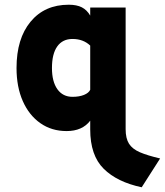

<svg xmlns="http://www.w3.org/2000/svg" viewBox="-20 -543 698 813"><path d="M580 250Q476 228 419 171.5Q362 115 362 5V-32Q328.5 12 262 12Q198.5 12 150.8 -21.5Q103 -55 76.5 -115Q50 -175 50 -255Q50 -379.5 109.5 -451.2Q169 -523 271 -523Q305 -523 326.5 -512Q348 -501 362 -477V-511H512V4Q512 43 526.2 65.5Q540.5 88 572.5 101.8Q604.5 115.5 658 128ZM287 -133Q315.5 -133 335.8 -141.2Q356 -149.5 362 -163V-350Q332.5 -378 287 -378Q245 -378 222.5 -346.5Q200 -315 200 -255Q200 -197.5 223 -165.2Q246 -133 287 -133Z"/></svg>

Font: Overpass Black
Style: Regular
Weight: 900
Designer: Delve Withrington, Dave Bailey, Thomas Jockin
Foundry: Delve Fonts LLC
Version: Version 4.000; ttfautohint (v1.8.3)